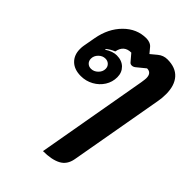

<svg xmlns="http://www.w3.org/2000/svg" viewBox="-239 -699 1042 1042"><g transform="rotate(45 282.0 -178.0)"><path d="M403 -405Q407 -431 407 -439Q407 -480 372 -480L323 -440Q313 -432 302 -432Q291 -432 285 -440L251 -480Q195 -480 185 -423Q157 -412 138 -395L140 -391Q175 -414 206 -414Q245 -414 268.5 -391Q292 -368 292 -332Q292 -295 272.5 -264Q253 -233 219.5 -214.5Q186 -196 147 -196Q97 -196 68.5 -223.5Q40 -251 40 -297Q40 -314 42 -323L55 -395Q71 -483 126 -538Q181 -593 254 -593Q268 -593 281 -588Q294 -583 302 -573L326 -544L361 -573Q385 -593 416 -593Q479 -593 511.5 -556.5Q544 -520 544 -454Q544 -422 539 -397L443 146Q434 196 395 216.5Q356 237 290 237ZM215 -319Q215 -336 203.5 -347Q192 -358 175 -358Q153 -358 136 -341Q119 -324 119 -302Q119 -285 130 -274Q141 -263 158 -263Q180 -263 197.5 -280Q215 -297 215 -319Z"/></g></svg>

Font: K2D ExtraBold
Style: Italic
Weight: 800
Italic angle: -10°
Designer: Katatrad Aksorn Co.,Ltd.
Foundry: Cadson Demak Co.,Ltd.
Version: Version 1.000; ttfautohint (v1.6)